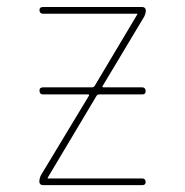

<svg xmlns="http://www.w3.org/2000/svg" viewBox="-20 -540 540 560"><path d="M99.6 -29.3 239.3 -260.7Q241.2 -264.6 236.3 -264.6H105.5Q95.7 -264.6 95.2 -274.9Q94.7 -285.2 105.5 -285.2H248Q252.9 -285.2 255.9 -289.1L379.9 -497.1Q379.9 -498 380.4 -498Q380.9 -498 380.9 -499Q380.9 -500 379.9 -500H105.5Q95.7 -500 95.2 -509.8Q94.7 -519.5 105.5 -519.5H394.5Q404.3 -519.5 405.3 -509.8Q405.3 -501 400.4 -491.2L279.3 -289.1Q277.3 -285.2 282.2 -285.2H394.5Q404.3 -285.2 404.8 -274.9Q405.3 -264.6 394.5 -264.6H269.5Q264.6 -264.6 261.7 -260.7L120.1 -23.4Q120.1 -22.5 119.6 -22.5Q119.1 -22.5 119.1 -21Q119.1 -19.5 120.1 -19.5H394.5Q404.3 -19.5 404.8 -9.8Q405.3 0 394.5 0H105.5Q95.7 0 94.7 -9.8Q94.7 -19.5 99.6 -29.3Z"/></svg>

Font: Rounded-X Mgen+ 1mn thin
Style: Regular
Weight: 100
Designer: [Source Han Sans]
Ryoko NISHIZUKA  (kana & ideographs); Paul D. Hunt (Latin, Greek & Cyrillic); Wenlong ZHANG  (bopomofo
Version: Version 1.059.20150602